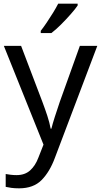

<svg xmlns="http://www.w3.org/2000/svg" viewBox="-20 -786 550 1046"><path d="M1 -536H95L211 -231Q226 -191 238 -154.5Q250 -118 256 -85H260Q266 -110 279 -150.5Q292 -191 306 -232L415 -536H510L279 74Q251 150 206.5 195Q162 240 84 240Q60 240 42 237.5Q24 235 11 232V162Q22 164 37.5 166Q53 168 70 168Q116 168 144.5 142Q173 116 189 73L217 2ZM403 -756Q391 -738 366 -709.5Q341 -681 312.5 -652.5Q284 -624 260 -606H202V-618Q217 -637 234.5 -663Q252 -689 269 -716.5Q286 -744 297 -766H403Z"/></svg>

Font: Noto Sans Carian
Style: Regular
Weight: 400
Designer: Monotype Design Team
Foundry: Monotype Imaging Inc.
Version: Version 2.002; ttfautohint (v1.8.4.7-5d5b)